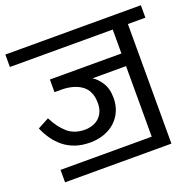

<svg xmlns="http://www.w3.org/2000/svg" viewBox="-131 -754 938 928"><g transform="rotate(-20 338.5 -290.5)"><path d="M50 -15H519V-378H346Q368 -366 389 -334.5Q410 -303 410 -254Q410 -217 396.5 -186.5Q383 -156 359 -134.5Q335 -113 302 -101.5Q269 -90 231 -90Q189 -90 155.5 -101.5Q122 -113 96.5 -133.5Q71 -154 52 -181Q33 -208 20 -239L78 -270Q104 -218 139 -187.5Q174 -157 228 -157Q248 -157 266.5 -163Q285 -169 299 -181Q313 -193 321.5 -212Q330 -231 330 -257Q330 -320 290 -349Q250 -378 184 -378H151V-443H519V-566H-10V-630H687V-566H597V49H50Z"/></g></svg>

Font: Mukta
Style: Regular
Weight: 400
Designer: Girish Dalvi and Yashodeep Gholap
Foundry: Ek Type
Version: Version 2.538;PS 1.001;hotconv 16.6.51;makeotf.lib2.5.65220;